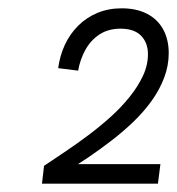

<svg xmlns="http://www.w3.org/2000/svg" viewBox="-20 -930 426 462"><path d="M81 -488 86 -531Q110 -547 137.5 -565.5Q165 -584 193 -605Q221 -626 246.5 -649Q272 -672 292 -697Q312 -722 324 -747.5Q336 -773 336 -800Q336 -827 319.5 -844Q303 -861 270 -861Q241 -861 220 -847.5Q199 -834 186 -811Q173 -788 168 -760L120 -766Q124 -796 136 -822Q148 -848 168 -868Q188 -888 214.5 -899Q241 -910 273 -910Q308 -910 333.5 -897Q359 -884 372.5 -859.5Q386 -835 386 -802Q386 -772 375 -743Q364 -714 345 -687.5Q326 -661 301 -637Q276 -613 248 -591.5Q220 -570 192 -551Q164 -532 138 -517L141 -535H366L360 -488Z"/></svg>

Font: Hanken Grotesk
Style: Italic
Weight: 400
Italic angle: -8°
Designer: Alfredo Marco Pradil
Foundry: Hanken Design Co.
Version: Version 3.013